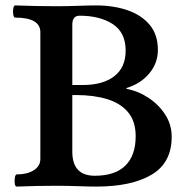

<svg xmlns="http://www.w3.org/2000/svg" viewBox="-20 -686 707 709"><path d="M42 3Q36 3 34.5 -8Q33 -19 35 -30.5Q37 -42 42 -42Q81 -42 105 -57.5Q129 -73 129 -99V-567Q129 -621 36 -621Q31 -621 29 -632Q27 -643 29 -654.5Q31 -666 36 -666Q114 -663 190 -663Q226 -663 267.5 -664.5Q309 -666 334 -666Q400 -666 451.5 -648Q503 -630 533 -594Q563 -558 563 -502Q563 -452 530.5 -414Q498 -376 447 -361V-358Q490 -350 528 -325Q566 -300 590 -263Q614 -226 614 -181Q614 -85 540 -41Q466 3 335 3Q310 3 268 1.5Q226 0 190 0Q116 0 42 3ZM247 -372H285Q360 -372 402 -404.5Q444 -437 444 -499Q444 -566 396.5 -597Q349 -628 274 -628Q247 -628 247 -595ZM330 -37Q405 -37 443 -74.5Q481 -112 481 -183Q481 -238 453 -271.5Q425 -305 375.5 -320Q326 -335 261 -335H247V-126Q247 -37 330 -37Z"/></svg>

Font: Junicode SmExp
Style: Bold
Weight: 700
Width: 6
Designer: Peter S. Baker
Version: Version 2.205; ttfautohint (v1.8.4)